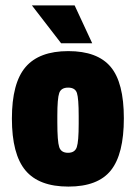

<svg xmlns="http://www.w3.org/2000/svg" viewBox="-20 -680 502 710"><path d="M24 -241.5Q24 -373 74.5 -432Q125 -491 232.5 -491Q340 -491 389 -433Q438 -375 438 -242.5Q438 -110 390 -50Q342 10 233 10Q124 10 74 -50Q24 -110 24 -241.5ZM192 -252V-228Q192 -157 199 -136Q206 -115 231.5 -115Q257 -115 264 -136Q271 -157 271 -222V-251Q271 -316 264.5 -336Q258 -356 232 -356Q206 -356 199 -336Q192 -316 192 -252ZM206 -520 98 -660H256L321 -520Z"/></svg>

Font: Passion One
Style: Regular
Weight: 400
Designer: Alejandro Lo Celso
Foundry: Fontstage
Version: Version 1.002